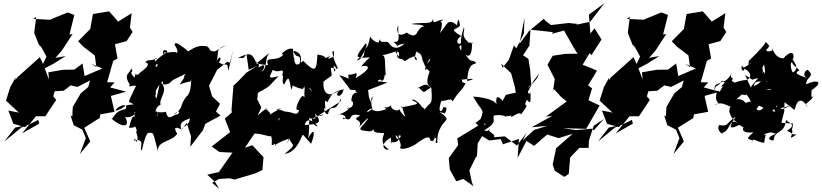

<svg xmlns="http://www.w3.org/2000/svg" viewBox="-20 -866 5216 1219"><path d="M287 -283 301 -285 384 -290 429 -324 471 -314 552 -355 540 -313 493 -274 442 -187 439 -127 428 -133 448 -71 503 -43 525 11 487 112 553 32 515 -55 613 -117 617 -140 707 -156 684 -257 781 -284 679 -311 708 -343 660 -344 699 -480 726 -494 710 -585 784 -605 822 -663 805 -691 816 -782 730 -729 673 -794 570 -777 553 -682 476 -604 510 -569 582 -514 592 -440 560 -461 629 -431 517 -383 504 -463 452 -424 381 -423 287 -407 291 -361 264 -432 319 -461 397 -510 332 -499 372 -544 441 -650 421 -647 452 -771 410 -787 299 -742 314 -740 191 -746 210 -759 197 -657 227 -582 242 -567 275 -507 253 -460 233 -503 89 -374 78 -357 79 -374 45 -313 18 -227 100 -151 33 -164 65 -80 139 -59 153 -72 76 -56 7 33 115 -56 169 -78 223 -105 229 -81 120 -19 208 -128H268L337 -232L318 -254L328 -289L299 -324Z M966 -256C979 -296 947 -272 1013 -352C1015 -288 1023 -285 1012 -338C1015 -313 1075 -350 1051 -332C1083 -369 1086 -358 1159 -399C1132 -359 1174 -404 1120 -329C1201 -361 1184 -335 1194 -362C1193 -270 1166 -256 1176 -271C1184 -261 1158 -266 1132 -195C1135 -184 1098 -140 1084 -142C1142 -186 1113 -123 1087 -137C1086 -120 1035 -73 1108 -145C1054 -117 1047 -107 1033 -156C985 -145 947 -165 973 -164C954 -137 956 -97 984 -157C982 -85 976 -162 987 -147C942 -167 1003 -211 1000 -197C984 -245 1059 -293 997 -345L973 -239ZM1423 -454C1369 -466 1420 -444 1369 -470C1390 -490 1381 -531 1345 -462C1383 -515 1332 -557 1415 -576C1340 -549 1357 -516 1285 -564C1291 -496 1271 -560 1276 -469C1316 -527 1328 -548 1294 -572C1222 -585 1190 -543 1172 -540C1159 -560 1102 -591 1107 -591C1059 -595 1120 -559 1104 -530C1082 -549 1011 -513 1026 -549C1070 -535 1014 -534 952 -462C1045 -440 985 -470 1051 -482C995 -514 1021 -563 1025 -543C1029 -547 1013 -499 1030 -542C980 -449 999 -464 927 -398C1020 -451 954 -410 972 -462C985 -431 941 -506 978 -495C913 -472 937 -495 901 -472C959 -454 854 -402 863 -396C819 -374 856 -444 834 -373C787 -422 838 -399 812 -433C812 -400 757 -400 804 -330C782 -292 871 -361 840 -284C842 -300 865 -325 841 -316C785 -194 790 -230 829 -203C752 -200 787 -183 712 -162C732 -204 801 -210 776 -173C694 -160 703 -96 683 -118C754 -51 813 -55 773 -126C776 -113 849 -128 832 -156C880 -134 821 -187 836 -115C822 -162 799 -53 799 -55C856 -51 827 -87 850 -34C831 -37 870 10 845 35C829 3 846 0 830 27C913 5 857 91 881 88C894 24 911 -20 921 -22C958 -25 949 -33 985 104C964 28 1074 36 1105 -17C1087 -46 1081 -69 1131 -45C1118 -85 1135 -95 1186 -115C1181 -62 1141 -71 1129 -35L1165 -86L1193 -1L1188 66L1266 -36L1263 -27L1284 -80L1380 -132L1351 -158L1377 -207L1327 -254L1307 -322L1359 -423L1423 -474L1439 -468L1461 -550L1430 -417Z M1904 -257C1890 -264 1835 -150 1879 -169C1866 -116 1843 -164 1772 -157C1763 -115 1735 -73 1754 -124C1747 -117 1767 -68 1797 -122C1817 -154 1770 -171 1730 -171C1802 -184 1779 -195 1682 -131C1727 -144 1639 -186 1675 -177C1622 -153 1598 -93 1639 -184L1611 -240L1588 -225C1645 -242 1587 -272 1641 -289C1704 -325 1689 -323 1749 -383C1667 -360 1697 -385 1712 -423C1750 -393 1791 -449 1771 -387C1787 -395 1763 -339 1784 -330C1811 -381 1814 -387 1829 -295C1851 -341 1811 -321 1903 -300C1930 -351 1920 -339 1908 -305C1880 -303 1941 -329 1961 -287C1930 -310 1909 -362 1913 -244C1932 -274 1889 -203 1858 -173L1933 -229ZM1371 270 1439 266 1469 274 1600 235 1646 213 1653 132 1582 56 1535 72 1610 -39C1572 -6 1594 -19 1595 -18C1657 -17 1712 14 1698 -9C1720 33 1686 75 1726 46C1727 81 1766 17 1670 95C1804 -11 1805 47 1838 -22C1816 -16 1789 88 1816 15C1838 65 1867 45 1787 111C1865 102 1891 5 1898 -2C1905 -17 1898 -16 1955 47C1982 -18 1979 -67 1936 12C1944 -22 1943 -83 1943 -116C1998 -102 1982 -128 1980 -147C2023 -92 2016 -78 1916 -72C1911 -68 1930 -148 1998 -63C1944 -73 1965 -153 1961 -112C2057 -160 2041 -128 1996 -129C2123 -213 2158 -223 2142 -237C2104 -134 2081 -220 2063 -143C2036 -132 2033 -204 2046 -173C2039 -244 2046 -226 2060 -217C2093 -308 2177 -292 2162 -303C2151 -234 2094 -255 2135 -290C2042 -244 2034 -231 2104 -280C2059 -246 2027 -287 2034 -348C2102 -401 2086 -367 2080 -438C2066 -434 2128 -439 2103 -411C2091 -454 2104 -458 2115 -429C2141 -427 2101 -456 2090 -536C2107 -566 2097 -484 2100 -508C2064 -490 2049 -485 2079 -510C2008 -484 2084 -507 1995 -520C1991 -412 1980 -404 1905 -480C1861 -438 1931 -525 1843 -544C1861 -479 1892 -541 1883 -463C1849 -439 1846 -480 1840 -555C1815 -568 1765 -528 1771 -523C1787 -505 1829 -489 1856 -490C1787 -532 1761 -526 1781 -521C1733 -465 1657 -519 1682 -452C1661 -453 1586 -467 1589 -466C1597 -443 1648 -499 1692 -531C1651 -488 1689 -422 1624 -402C1642 -395 1682 -472 1637 -446C1599 -425 1648 -459 1605 -471C1578 -534 1562 -532 1490 -498H1526L1545 -522L1559 -423L1611 -447L1545 -405L1489 -347L1462 -322L1450 -169L1452 -152L1407 -113L1441 -27L1324 64L1373 99L1456 103L1370 226L1296 243L1346 290L1371 333L1327 295Z M2395 -349C2355 -343 2402 -375 2402 -352C2431 -357 2414 -412 2430 -385C2420 -453 2434 -522 2402 -514C2481 -528 2521 -566 2513 -506C2463 -579 2467 -540 2501 -537C2497 -471 2527 -508 2549 -477C2624 -528 2621 -503 2628 -484C2588 -491 2646 -545 2615 -570C2561 -553 2582 -560 2604 -548C2677 -512 2640 -530 2680 -443C2706 -461 2675 -462 2730 -517C2653 -465 2659 -537 2662 -481C2764 -507 2677 -476 2679 -420C2698 -449 2713 -380 2713 -426C2702 -392 2672 -331 2718 -311C2658 -277 2684 -268 2636 -312C2610 -285 2660 -333 2688 -328C2714 -315 2721 -297 2719 -307C2725 -195 2720 -227 2683 -180C2661 -156 2694 -170 2655 -189C2662 -193 2605 -249 2596 -230C2646 -205 2646 -207 2527 -184C2534 -206 2531 -181 2554 -122C2533 -144 2523 -154 2515 -174C2504 -149 2449 -180 2466 -199C2419 -161 2390 -212 2433 -174C2346 -137 2337 -188 2340 -172C2269 -116 2349 -215 2349 -158C2315 -264 2366 -275 2335 -216C2312 -269 2318 -281 2324 -238L2317 -294L2440 -342ZM2221 -349C2223 -312 2227 -354 2222 -353C2185 -290 2192 -296 2244 -294C2213 -289 2277 -262 2299 -263C2274 -272 2211 -306 2211 -224C2225 -229 2234 -179 2180 -176C2233 -205 2157 -129 2116 -143C2217 -137 2153 -89 2158 -120C2236 -80 2173 -157 2268 -133C2196 -96 2293 -115 2259 -59C2302 -103 2324 -130 2313 -107C2271 -48 2231 -40 2328 -32C2288 -45 2339 -9 2364 -62C2335 -28 2364 -22 2413 -21C2437 -30 2370 34 2448 82C2437 95 2371 61 2462 7C2458 41 2483 61 2454 30C2472 45 2524 39 2510 -5C2549 -17 2495 49 2492 -9C2515 6 2535 70 2518 69C2527 98 2619 56 2630 41C2681 6 2707 -8 2712 24C2739 53 2748 -34 2742 11C2763 1 2731 52 2757 40C2751 -52 2811 -98 2811 -102C2827 -112 2798 -138 2768 -156C2820 -137 2791 -165 2803 -142C2835 -206 2789 -176 2792 -188C2799 -163 2750 -125 2782 -228C2784 -207 2792 -242 2742 -230C2800 -208 2845 -256 2853 -221C2899 -297 2910 -284 2936 -337C2892 -351 2935 -337 2897 -377C2907 -350 2879 -364 2858 -364C2920 -355 2943 -366 2943 -363C3008 -371 2979 -359 2946 -351C2951 -432 2966 -457 3001 -463C3004 -481 2959 -483 2968 -481C2942 -502 2936 -526 2925 -534C2956 -488 2981 -517 2976 -601C2990 -571 2970 -604 2957 -594C2897 -649 2937 -662 2925 -693C2891 -581 2915 -618 2908 -544C2874 -595 2932 -566 2905 -595C2900 -572 2857 -604 2908 -637C2820 -691 2882 -673 2900 -704C2893 -771 2882 -724 2882 -705C2820 -758 2819 -706 2773 -656C2814 -772 2737 -707 2795 -740C2762 -747 2723 -696 2730 -753C2725 -705 2688 -728 2594 -715C2606 -705 2642 -718 2676 -698C2634 -701 2626 -627 2637 -685C2619 -597 2558 -670 2560 -658C2485 -612 2502 -711 2509 -700C2504 -646 2530 -594 2479 -600C2535 -553 2462 -574 2548 -590C2481 -522 2442 -604 2450 -592C2432 -614 2390 -582 2393 -621C2392 -601 2402 -651 2371 -565C2437 -609 2367 -571 2330 -634C2312 -533 2301 -591 2290 -513C2251 -471 2225 -477 2275 -507C2315 -574 2311 -592 2300 -589C2239 -504 2220 -494 2329 -502C2273 -452 2268 -433 2274 -445C2337 -457 2332 -424 2238 -370C2260 -428 2224 -384 2192 -393C2189 -352 2212 -367 2134 -389L2202 -300Z M3738 -49 3638 -40 3554 -52 3708 -48 3697 -40 3787 -196 3716 -230 3739 -305 3714 -324 3770 -417 3740 -431 3679 -455 3723 -528 3736 -517 3799 -615 3755 -686 3709 -630 3729 -645 3719 -773 3818 -846 3727 -728 3634 -708 3648 -714 3590 -720 3478 -707 3443 -734 3433 -747 3338 -668 3278 -588 3310 -752 3306 -652 3258 -559 3243 -578 3211 -487 3171 -436 3162 -462 3225 -401 3248 -318 3255 -278 3192 -264C3142 -180 3189 -229 3236 -219C3217 -228 3152 -253 3189 -202C3150 -258 3123 -271 3132 -202C3127 -222 3086 -245 2984 -253C3042 -149 3058 -179 3030 -108C3025 -90 3055 -92 3065 -72C3040 -80 3062 -72 3075 -156L3063 -136L2999 -85L3017 -69L2883 13L2889 55L2829 138L2836 211L2877 285L2921 270L2986 316L2976 292L2960 216L3003 128H3008L3013 44L3041 -2L3086 26L3159 17L3173 50L3275 16L3266 137L3325 24L3306 18L3371 60L3454 -12L3527 11L3616 -17L3511 75L3489 178L3502 218L3563 257L3591 238L3600 134L3658 73H3717L3719 28L3749 -67L3815 -111L3750 -39ZM3322 -265 3353 -325 3346 -422 3335 -492 3301 -515 3341 -576 3348 -677 3392 -673 3491 -662 3483 -651 3561 -672 3629 -553 3647 -525 3569 -524 3489 -512 3456 -455 3502 -364 3490 -276 3491 -307 3542 -251 3578 -222 3445 -125 3487 -131 3356 -58 3455 -67 3371 -41 3298 26 3324 -24 3262 58 3185 0 3118 5 3117 -9 3085 -35C3103 -75 3086 -19 3055 -39C3144 -92 3104 -106 3116 -133C3203 -145 3195 -105 3195 -133C3204 -116 3260 -150 3230 -142C3204 -92 3274 -168 3288 -140C3360 -233 3292 -168 3325 -233C3349 -204 3350 -212 3348 -278C3366 -271 3307 -261 3344 -307C3311 -314 3385 -334 3402 -399L3313 -277Z M4056 -283 4070 -285 4153 -290 4198 -324 4240 -314 4321 -355 4309 -313 4262 -274 4211 -187 4208 -127 4197 -133 4217 -71 4272 -43 4294 11 4256 112 4322 32 4284 -55 4382 -117 4386 -140 4476 -156 4453 -257 4550 -284 4448 -311 4477 -343 4429 -344 4468 -480 4495 -494 4479 -585 4553 -605 4591 -663 4574 -691 4585 -782 4499 -729 4442 -794 4339 -777 4322 -682 4245 -604 4279 -569 4351 -514 4361 -440 4329 -461 4398 -431 4286 -383 4273 -463 4221 -424 4150 -423 4056 -407 4060 -361 4033 -432 4088 -461 4166 -510 4101 -499 4141 -544 4210 -650 4190 -647 4221 -771 4179 -787 4068 -742 4083 -740 3960 -746 3979 -759 3966 -657 3996 -582 4011 -567 4044 -507 4022 -460 4002 -503 3858 -374 3847 -357 3848 -374 3814 -313 3787 -227 3869 -151 3802 -164 3834 -80 3908 -59 3922 -72 3845 -56 3776 33 3884 -56 3938 -78 3992 -105 3998 -81 3889 -19 3977 -128H4037L4106 -232L4087 -254L4097 -289L4068 -324Z M4750 -317C4750 -297 4744 -320 4711 -389C4789 -344 4725 -363 4807 -371C4846 -442 4802 -412 4831 -457C4845 -395 4838 -354 4766 -318C4771 -369 4820 -335 4880 -360C4855 -294 4874 -355 4894 -370C4869 -309 4897 -285 4841 -301C4894 -298 4907 -309 4962 -291C4989 -279 5000 -273 5040 -322L4995 -328L4911 -395L4846 -348L4830 -412L4752 -321ZM4948 -173C4880 -204 4883 -181 4920 -129C4924 -174 4935 -133 4827 -183C4810 -157 4781 -156 4761 -206C4774 -207 4766 -120 4754 -173C4725 -138 4764 -140 4818 -220C4735 -234 4698 -206 4704 -199C4739 -186 4704 -247 4654 -235C4732 -296 4657 -263 4696 -265L4720 -261L4717 -273L4784 -163L4787 -201L4880 -158L4943 -231L5024 -168L5032 -192C5050 -248 5084 -229 5107 -187C5074 -214 5133 -215 5146 -262C5133 -236 5129 -247 5133 -294C5209 -343 5176 -367 5098 -331C5100 -384 5157 -377 5110 -421C5104 -431 5060 -387 5110 -367C5077 -384 5004 -397 5056 -419C5020 -456 5052 -426 5013 -406C5000 -429 4996 -462 5007 -472C5025 -435 5061 -419 5008 -495C5018 -461 5040 -589 4953 -495C4896 -500 4887 -555 4875 -576C4907 -515 4872 -571 4883 -545C4805 -519 4884 -602 4822 -537C4880 -571 4866 -578 4839 -601C4849 -599 4812 -554 4734 -479C4739 -468 4733 -498 4732 -452C4753 -478 4770 -473 4701 -436C4676 -475 4690 -386 4708 -430C4758 -401 4747 -369 4721 -359C4630 -349 4657 -329 4626 -354C4649 -391 4601 -349 4629 -409C4602 -350 4562 -339 4566 -356C4523 -294 4519 -342 4520 -277C4511 -333 4520 -325 4565 -346C4612 -351 4531 -306 4570 -319C4534 -257 4556 -291 4534 -289C4503 -198 4579 -217 4511 -199C4586 -234 4603 -168 4653 -194C4664 -217 4612 -216 4610 -158C4621 -117 4641 -100 4665 -85C4604 -119 4620 -36 4567 -23C4575 -4 4524 -39 4546 -72C4608 -62 4584 -80 4651 -125C4644 -108 4573 -24 4669 -71C4669 -85 4721 -28 4720 -73C4677 -49 4696 -16 4764 -26C4682 42 4774 0 4753 43C4757 -2 4774 34 4832 41C4837 -16 4852 -9 4828 -13C4886 -33 4871 -24 4907 -17C4840 7 4863 28 4892 25C4897 -47 4963 -7 4971 -110C4962 -90 5055 -83 4977 -36C5028 -10 4997 -12 5037 -13C4960 45 5041 -35 4996 -55C5006 -36 5013 -43 5014 -82L4941 -86L4959 -159L4962 -239L4926 -285L4910 -173L5000 -195Z"/></svg>

Font: Hussar Lance
Style: Italic
Weight: 700
Foundry: Cannot Into Space Fonts, PlusOne Fonts
Version: Version 2.27